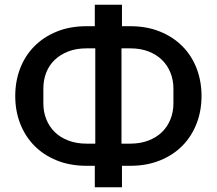

<svg xmlns="http://www.w3.org/2000/svg" viewBox="-20 -751 910 806"><path d="M378 -55H343Q274 -55 218.5 -77.5Q163 -100 124.5 -139Q86 -178 65 -231.5Q44 -285 44 -348Q44 -410 64.5 -463.5Q85 -517 124 -556.5Q163 -596 218.5 -618.5Q274 -641 343 -641H378V-731H492V-641H527Q596 -641 651.5 -618.5Q707 -596 746 -556.5Q785 -517 805.5 -463.5Q826 -410 826 -348Q826 -285 805 -231.5Q784 -178 745.5 -139Q707 -100 651.5 -77.5Q596 -55 527 -55H492V35H378ZM380 -148V-548H343Q300 -548 266.5 -535Q233 -522 209.5 -499.5Q186 -477 174 -446Q162 -415 162 -379V-317Q162 -281 174.5 -250Q187 -219 210 -196.5Q233 -174 267 -161Q301 -148 343 -148ZM527 -148Q569 -148 603 -161Q637 -174 660 -196.5Q683 -219 695.5 -250Q708 -281 708 -317V-379Q708 -415 695.5 -446Q683 -477 660 -499.5Q637 -522 603.5 -535Q570 -548 527 -548H490V-148Z"/></svg>

Font: IBMPlexSans-Medium
Style: Regular
Weight: 500
Designer: Mike Abbink, Paul van der Laan, Pieter van Rosmalen
Foundry: Bold Monday
Version: Version 3.1